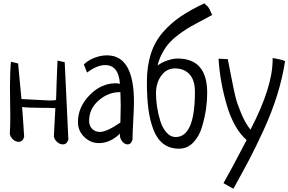

<svg xmlns="http://www.w3.org/2000/svg" viewBox="-20 -866 1765 1175"><path d="M332 -495.1 376 -485.4 398.4 -11.7Q389.6 17.6 364.3 17.6Q346.7 17.6 330.1 3.4Q313.5 -10.7 309.6 -31.2Q309.6 -34.2 318.4 -196.3V-204.1Q291 -206.1 237.3 -206.1Q156.2 -206.1 115.2 -210.9Q120.1 -154.3 127.9 -28.3Q119.1 2 93.8 2Q76.2 2 60.1 -12.2Q43.9 -26.4 40 -46.9Q43 -95.7 43 -144.5Q43 -175.8 42 -238.3Q41 -300.8 41 -331.1Q41 -424.8 46.9 -488.3L90.8 -477.5Q110.4 -265.6 111.3 -259.8Q278.3 -251 283.2 -251Q323.2 -251 323.2 -255.9Q323.2 -275.4 327.1 -379.9Q331.1 -484.4 332 -495.1Z M512.7 -421.9 493.2 -471.7Q518.6 -497.1 557.6 -512.2Q596.7 -527.3 634.8 -527.3Q799.8 -527.3 799.8 -242.2Q799.8 -203.1 795.4 -127Q791 -50.8 791 -12.7Q783.2 17.6 760.7 17.6Q743.2 17.6 728.5 0Q713.9 -17.6 713.9 -39.1Q713.9 -45.9 714.8 -48.8Q654.3 9.8 585.9 9.8Q534.2 9.8 495.6 -27.8Q457 -65.4 457 -119.1Q457 -210 527.8 -283.2Q598.6 -356.4 688.5 -356.4Q692.4 -356.4 696.3 -356Q700.2 -355.5 705.6 -354.5Q710.9 -353.5 713.9 -353.5Q706.1 -467.8 623 -467.8Q574.2 -467.8 512.7 -421.9ZM716.8 -116.2Q718.8 -184.6 718.8 -219.7Q718.8 -249 716.8 -301.8H709Q639.6 -300.8 582.5 -250Q525.4 -199.2 525.4 -127Q525.4 -95.7 544.4 -77.1Q563.5 -58.6 590.8 -58.6Q633.8 -58.6 716.8 -116.2Z M944.3 -464.8Q967.8 -483.4 1003.4 -495.6Q1039.1 -507.8 1066.4 -507.8Q1248 -507.8 1248 -297.9Q1248 -252.9 1241.2 -202.6Q1234.4 -152.3 1217.3 -92.8Q1200.2 -33.2 1163.6 5.4Q1127 43.9 1075.2 43.9Q1019.5 43.9 980.5 14.6Q941.4 -14.6 919.4 -71.3Q897.5 -127.9 888.2 -198.7Q878.9 -269.5 878.9 -364.3Q878.9 -460 902.8 -535.2Q926.8 -610.4 975.6 -667Q1024.4 -723.6 1085 -764.6Q1145.5 -805.7 1231.4 -845.7Q1237.3 -837.9 1244.6 -832.5Q1252 -827.1 1258.3 -816.4Q1264.6 -805.7 1278.3 -774.4Q1259.8 -763.7 1218.8 -742.2Q1177.7 -720.7 1150.4 -705.6Q1123 -690.4 1085.4 -663.6Q1047.9 -636.7 1022.9 -610.8Q998 -585 976.1 -546.4Q954.1 -507.8 944.3 -464.8ZM1172.9 -303.7Q1172.9 -376 1139.6 -411.6Q1106.4 -447.3 1050.8 -447.3Q999 -447.3 966.8 -402.8Q934.6 -358.4 934.6 -294.9Q934.6 -256.8 940.9 -213.9Q947.3 -170.9 960.4 -127.4Q973.6 -84 998.5 -55.7Q1023.4 -27.3 1054.7 -27.3Q1172.9 -27.3 1172.9 -303.7Z M1408.2 289.1 1347.7 254.9Q1387.7 185.5 1489.3 -8.8Q1410.2 -79.1 1368.2 -221.7Q1326.2 -364.3 1317.4 -506.8L1374 -503.9Q1378.9 -480.5 1395 -397Q1411.1 -313.5 1420.9 -273.4Q1430.7 -233.4 1455.6 -173.3Q1480.5 -113.3 1512.7 -72.3Q1648.4 -333 1648.4 -500V-510.7Q1699.2 -502.9 1724.6 -492.2Q1709 -389.6 1675.8 -283.2Q1642.6 -176.8 1592.8 -68.8Q1543 39.1 1504.4 112.3Q1465.8 185.5 1408.2 289.1Z"/></svg>

Font: Neucha
Style: Regular
Weight: 400
Designer: Jovanny Lemonad
Foundry: Jovanny Lemonad
Version: Version 001.001